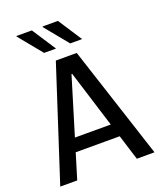

<svg xmlns="http://www.w3.org/2000/svg" viewBox="-161 -996 921 1098"><g transform="rotate(-20 300.0 -447.5)"><path d="M13.2 0 236 -686H363.2L586.8 0H479.2L297.8 -582.8H293.8L116.5 0ZM124.5 -154.2V-234.8H471.2V-154.2ZM346.8 -750 230.5 -892 232.2 -895H324.8L419.2 -750ZM188 -750 71.8 -892 72.8 -895H166L260.5 -750Z"/></g></svg>

Font: Chivo Mono Medium
Style: Regular
Weight: 500
Monospace: yes
Designer: Hector Gatti
Foundry: Omnibus-Type
Version: Version 1.008